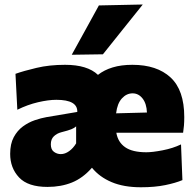

<svg xmlns="http://www.w3.org/2000/svg" viewBox="-20 -796 842 831"><path d="M185.5 13Q101 13 62.5 -28Q24 -69 24 -130Q24 -173.5 39.5 -202.2Q55 -231 79.2 -248.8Q103.5 -266.5 130.8 -275.8Q158 -285 181 -289L314.5 -311.5Q316.5 -364 224 -364Q189.5 -364 144.5 -353.5Q99.5 -343 55 -321L47 -476.5Q82 -489 137.8 -502.2Q193.5 -515.5 261.5 -515.5Q358.5 -515.5 404 -472Q430.5 -493 467.5 -504.2Q504.5 -515.5 553 -515.5Q659 -515.5 718.2 -460.8Q777.5 -406 777.5 -289.5Q777.5 -268.5 776.2 -252.8Q775 -237 772.5 -221.5H483.5Q490.5 -180.5 521.8 -158.8Q553 -137 613.5 -137Q640 -137 684 -145.5Q728 -154 763.5 -171L769.5 -16.5Q740 -4 695 5.2Q650 14.5 590 14.5Q515.5 14.5 463 -7.8Q410.5 -30 378 -70Q338.5 -25 291.2 -6Q244 13 185.5 13ZM554 -392Q527.5 -392 507.5 -370Q487.5 -348 482.5 -305.5L616 -309Q614.5 -347.5 597 -369.8Q579.5 -392 554 -392ZM243 -129Q261.5 -129 279.2 -141.8Q297 -154.5 309.5 -175.5V-249Q302 -242 289.2 -236.8Q276.5 -231.5 245 -223.5Q226 -218.5 213 -206Q200 -193.5 200 -171.5Q200 -148.5 213.5 -138.8Q227 -129 243 -129ZM290.5 -559Q320 -612.5 349.5 -666Q378.5 -719 408 -772.5L598 -776.5Q553 -720.5 509.8 -666.5Q466.5 -612.5 425.5 -561Z"/></svg>

Font: Heraclito ExtraBold
Style: Regular
Weight: 800
Designer: Kostas Bartsokas (font) & Cristiano Sobral (main changes)
Foundry: Kostas Bartsokas (font) & Cristiano Sobral (main changes)
Version: Version 1.00;July 8, 2020;FontCreator 13.0.0.2655 64-bit